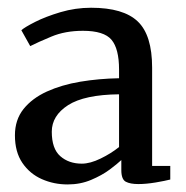

<svg xmlns="http://www.w3.org/2000/svg" viewBox="-20 -826 492 508"><path d="M19.5 -468Q19.5 -509 42.2 -537.5Q65 -566 104 -583.8Q143 -601.5 192.2 -609.8Q241.5 -618 295 -619V-642Q295 -697 275 -720.8Q255 -744.5 199.5 -744.5Q152.5 -744.5 116 -729.2Q79.5 -714 60 -704L36.5 -746Q44.5 -753.5 72.5 -767.8Q100.5 -782 140 -793.8Q179.5 -805.5 221 -805.5Q306.5 -805.5 344.5 -769.2Q382.5 -733 382.5 -647V-387H430.5V-351Q417 -347.5 391.8 -343.2Q366.5 -339 346 -339Q324.5 -339 312.8 -345.2Q301 -351.5 301 -376V-402.5Q290.5 -392.5 270 -377.2Q249.5 -362 221 -350Q192.5 -338 159 -338Q122.5 -338 90.8 -352Q59 -366 39.2 -395Q19.5 -424 19.5 -468ZM196.5 -393Q218.5 -393 246.2 -406.5Q274 -420 295 -437V-576.5Q203.5 -575.5 160.2 -547.8Q117 -520 117 -477.5Q117 -432.5 139.5 -412.8Q162 -393 196.5 -393Z"/></svg>

Font: Merriweather
Style: Regular
Weight: 400
Designer: Eben Sorkin
Foundry: Eben Sorkin
Version: Version 2.100; ttfautohint (v1.7.19-72a1) -l 8 -r 50 -G 200 